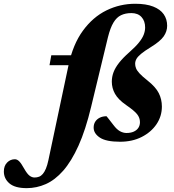

<svg xmlns="http://www.w3.org/2000/svg" viewBox="-218 -738 922 1020"><path d="M45 -391.5 54.5 -444.5H250L239.5 -391.5ZM266 -170Q236.5 -47 199 36Q161.5 119 117.8 168.8Q74 218.5 25.2 240Q-23.5 261.5 -76 261.5Q-138.5 261.5 -168 236.2Q-197.5 211 -197.5 173Q-197.5 143 -180.2 125.5Q-163 108 -139 108Q-127 108 -116 119Q-105 130 -89.5 158Q-74 185.5 -61.2 195.2Q-48.5 205 -34.5 205Q-21.5 205 -10.5 200.8Q0.5 196.5 9.5 186Q18.5 175.5 26 157.5Q33.5 139.5 39 113.5L146 -391.5Q169.5 -502.5 222.5 -575Q275.5 -647.5 347.5 -682.8Q419.5 -718 500.5 -718Q558 -718 595.8 -703.2Q633.5 -688.5 651.8 -662.2Q670 -636 670 -601Q670 -571.5 651.8 -545Q633.5 -518.5 583 -487.5Q549.5 -467 531.5 -452Q513.5 -437 506.8 -424.8Q500 -412.5 500 -399Q500 -387 504.8 -375Q509.5 -363 523.5 -347.8Q537.5 -332.5 566 -310Q609 -276 625.5 -243.2Q642 -210.5 642 -172Q642 -120.5 613.5 -78.2Q585 -36 535 -10.5Q485 15 420 15Q345.5 15 312.5 -7Q279.5 -29 279.5 -60Q279.5 -78.5 288.2 -92Q297 -105.5 312.5 -113Q328 -120.5 348 -120.5Q352 -115 359.5 -106.2Q367 -97.5 384.5 -74Q402 -50.5 419.2 -41Q436.5 -31.5 454 -31.5Q476 -31.5 492 -38.5Q508 -45.5 516.8 -58.5Q525.5 -71.5 525.5 -89Q525.5 -112.5 510.2 -131.5Q495 -150.5 452 -180Q410 -209 393 -239.5Q376 -270 376 -304Q376 -330 385.2 -354.5Q394.5 -379 415 -405Q435.5 -431 468.5 -460Q501.5 -489 520 -512Q538.5 -535 545.8 -554.5Q553 -574 553 -592Q553 -626.5 533.8 -647.5Q514.5 -668.5 480 -668.5Q448.5 -668.5 425 -657.2Q401.5 -646 384.8 -618.2Q368 -590.5 355.5 -540.5Z"/></svg>

Font: Newsreader 24pt ExtraBold
Style: Italic
Weight: 800
Italic angle: -17°
Designer: Hugues Gentile
Foundry: Production Type
Version: Version 1.003